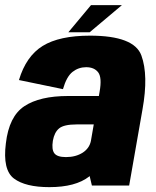

<svg xmlns="http://www.w3.org/2000/svg" viewBox="-26 -744 627 770"><path d="M342.5 0 333.5 -38Q332.5 -37 331.5 -36Q277 6.5 172 6.5Q76 6.5 30 -28Q-16 -62.5 -2.5 -169Q10 -277.5 71.8 -318.2Q133.5 -359 247 -359H370.5L373.5 -376.5Q383.5 -433 367.8 -453.8Q352 -474.5 319.5 -474.5Q289 -474.5 265 -455.8Q241 -437 226.5 -386.5L50 -423Q78.5 -518.5 145.2 -559.8Q212 -601 335 -601Q512 -601 541 -521.5Q570 -442 545.5 -305.5L492 0ZM338.5 -178.5 350 -245H281Q230.5 -245 211.2 -229.2Q192 -213.5 186 -179.5Q180.5 -144.5 192 -129.2Q203.5 -114 238.5 -114Q278 -114 306 -132Q332.5 -149.5 338.5 -178.5ZM248 -614.5 339 -723.5H463L333.5 -614.5Z"/></svg>

Font: Anybody ExtraBold
Style: Italic
Weight: 800
Italic angle: -10°
Designer: Tyler Finck
Foundry: Etcetera Type Company
Version: Version 1.010; ttfautohint (v1.8.3) -l 8 -r 50 -G 200 -x 14 